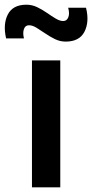

<svg xmlns="http://www.w3.org/2000/svg" viewBox="-56 -797 392 817"><path d="M223.5 -620Q199.5 -620 178 -630.5Q156.5 -641 136.5 -654.8Q116.5 -668.5 99.2 -679Q82 -689.5 67.5 -689.5Q51.5 -689.5 45.8 -673.2Q40 -657 46 -633.5H-30Q-44 -693.5 -22.8 -735.2Q-1.5 -777 56.5 -777Q80.5 -777 102.2 -766.5Q124 -756 143.8 -742.2Q163.5 -728.5 181 -718Q198.5 -707.5 213 -707.5Q228.5 -707.5 234.8 -723.8Q241 -740 234 -764H310Q325 -704.5 303.5 -662.2Q282 -620 223.5 -620ZM80 0V-540H200.5V0Z"/></svg>

Font: Manrope ExtraLight
Style: Bold
Weight: 700
Version: Version 4.504